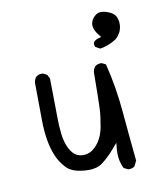

<svg xmlns="http://www.w3.org/2000/svg" viewBox="-73 -686 645 736"><g transform="rotate(-10 250.0 -318.0)"><path d="M405.8 -511.2Q425.3 -528.8 429.7 -549.3Q431.6 -558.1 431.6 -563.2Q431.6 -568.4 431.6 -570.8Q431.2 -581.1 427.2 -591.3Q420.4 -610.4 391.1 -620.1Q379.4 -624 369.6 -624Q355.5 -624 346.2 -615.7Q329.1 -601.6 327.6 -582.5Q327.6 -581.1 327.6 -579.1Q327.6 -561.5 345.2 -539.6L353 -529.8L341.3 -526.4Q326.2 -521.5 321.8 -512.2Q321.3 -510.3 321.3 -509Q321.3 -507.8 321.3 -506.3Q321.3 -504.9 321.8 -502.9Q322.8 -498.5 324.7 -495.6L342.3 -486.3Q377.4 -492.2 405.8 -511.2ZM370.1 -11.7Q383.8 -11.7 392.6 -19L402.8 -39.6Q393.1 -136.2 384.5 -233.9Q376 -331.5 353 -422.9L338.4 -430.2Q336.4 -430.7 335 -430.7Q320.8 -430.7 311.5 -422.9Q303.7 -413.6 302.2 -400.9Q301.3 -290.5 299.8 -259.5Q298.3 -228.5 291 -189.9Q282.7 -144.5 255.4 -117.2Q240.2 -101.6 223.6 -97.7Q214.8 -95.7 205.1 -95.7Q195.3 -95.7 184.6 -100.1Q167 -107.9 154.5 -132.3Q142.1 -156.7 138.2 -189Q134.3 -221.2 134.3 -257.8Q134.3 -294.4 132.3 -407.2L124.5 -422.4L108.9 -430.2Q106.9 -430.7 105.5 -430.7Q91.3 -430.7 82 -422.9Q74.2 -413.6 72.8 -400.9L74.2 -253.4Q75.2 -167 98.6 -113.8Q110.4 -85.4 131.8 -63Q152.3 -41 199.2 -36.6Q208.5 -35.6 216.8 -35.6Q250.5 -35.6 270.5 -50.3Q296.9 -69.8 322.8 -100.1L339.8 -120.1L337.4 -94.2Q336.9 -86.9 336.9 -80.1Q336.9 -47.4 350.6 -20L366.7 -12.2Q368.7 -11.7 370.1 -11.7Z"/></g></svg>

Font: NaikaiFont
Style: Light
Weight: 300
Version: Version 1.89